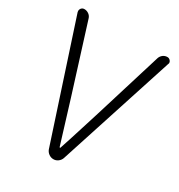

<svg xmlns="http://www.w3.org/2000/svg" viewBox="-173 -845 895 961"><g transform="rotate(30 275.0 -364.5)"><path d="M232.4 -31.2 13.7 -698.2Q12.7 -702.1 12.7 -706.1Q12.7 -712.9 17.6 -719.7Q24.4 -728.5 36.1 -728.5Q49.8 -728.5 61.5 -720.2Q73.2 -711.9 77.1 -698.2L199.2 -309.6Q271.5 -72.3 273.4 -68.4Q274.4 -66.4 276.4 -66.4Q278.3 -66.4 278.3 -67.4Q295.9 -119.1 322.3 -204.1Q348.6 -289.1 355.5 -309.6L475.6 -700.2Q480.5 -712.9 491.2 -720.7Q502 -728.5 515.6 -728.5Q526.4 -728.5 533.2 -719.7Q538.1 -713.9 538.1 -707Q538.1 -704.1 536.1 -700.2L319.3 -31.2Q314.5 -17.6 302.7 -8.8Q291 0 276.4 0Q261.7 0 249.5 -8.8Q237.3 -17.6 232.4 -31.2Z"/></g></svg>

Font: Gen Jyuu Gothic P Light
Style: Regular
Weight: 200
Designer: [Source Han Sans]
Ryoko NISHIZUKA  (kana & ideographs); Paul D. Hunt (Latin, Greek & Cyrillic); Wenlong ZHANG  (bopomofo
Version: Version 1.002.20150607